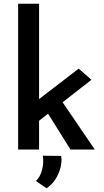

<svg xmlns="http://www.w3.org/2000/svg" viewBox="-20 -800 558 1027"><path d="M77 0V-780H189V-270L401 -433L469 -373L315 -253L487 0H357L237 -192L189 -154V0ZM229 207 172 168Q195 147 205 108.5Q215 70 209 33L307 34Q312 62 304 95Q296 128 277 158Q258 188 229 207Z"/></svg>

Font: Synthetic SemiBold
Style: Regular
Weight: 600
Designer: Santiago Orozco
Foundry: Typemade
Version: Version 2.000; ttfautohint (v1.8.4.7-5d5b)